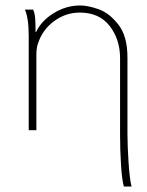

<svg xmlns="http://www.w3.org/2000/svg" viewBox="-20 -503 537 702"><path d="M112 -386Q131 -427 176.5 -455Q222 -483 273 -483Q301 -483 340 -469.5Q379 -456 412.5 -413.5Q446 -371 446 -293V-15Q446 29 450 90.5Q454 152 461 179H433Q426 156 422.5 100.5Q419 45 419 -7V-290Q419 -359 381 -408Q343 -457 272 -457Q220 -457 177.5 -425.5Q135 -394 119 -344Q113 -328 113 -303V-27H85V-371Q85 -437 71 -468H101Q107 -455 108.5 -436.5Q110 -418 110 -386Z"/></svg>

Font: LINE Seed Sans KR Thin
Style: Regular
Weight: 250
Designer: LINE BX Design & Sandoll Inc & Dalton Maag Ltd
Foundry: Sandoll Inc.
Version: Version 1.000